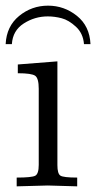

<svg xmlns="http://www.w3.org/2000/svg" viewBox="-26 -659 340 679"><path d="M294 -503H271Q268 -541 242.5 -564.5Q217 -588 192 -594.5Q167 -601 143 -601Q97 -601 58 -576Q19 -551 16 -503H-6Q-3 -566 41.5 -602.5Q86 -639 144 -639Q201 -639 246 -603Q291 -567 294 -503ZM33 0V-31Q86 -31 98.5 -37.5Q111 -44 111 -76V-345Q111 -382 98.5 -391Q86 -400 37 -400V-431L177 -442V-75Q177 -45 187.5 -38Q198 -31 247 -31V0Q145 -3 143 -3Q129 -3 33 0Z"/></svg>

Font: CMU Serif
Style: Roman
Weight: 500
Version: Version 0.7.0